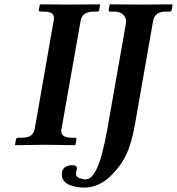

<svg xmlns="http://www.w3.org/2000/svg" viewBox="-20 -666 813 882"><path d="M558.1 -556.2Q558.1 -558.1 558.6 -561.5Q559.1 -564.9 559.1 -566.9Q559.1 -586.9 544.7 -599.9Q530.3 -612.8 503.9 -612.8H485.8Q479 -612.8 479 -621.1L483.9 -645L485.8 -646Q594.7 -645 633.8 -645L771 -646L772.9 -645L769 -621.1Q767.6 -612.8 758.8 -612.8H745.1Q715.3 -612.8 701.2 -601.8Q687 -590.8 683.1 -568.8L599.1 -89.8Q584 -4.4 556.9 50.3Q529.8 105 477.1 152.8Q425.8 195.8 366.2 195.8Q350.1 195.8 334 193.1Q317.9 190.4 301.3 184.3Q284.7 178.2 274.4 166Q264.2 153.8 264.2 137.2V126Q267.6 108.4 281.2 100.6Q294.9 92.8 312 92.8Q323.7 92.8 328.6 96.9Q333.5 101.1 333.3 106Q333 110.8 331.1 120.1Q329.1 129.4 329.1 134.8Q329.1 146.5 345.5 152.3Q361.8 158.2 373 158.2Q401.4 158.2 425.3 107.4Q449.2 56.6 472.2 -67.9ZM263.2 -77.1Q261.2 -69.3 261.2 -64.9Q261.2 -33.2 310.1 -33.2H324.2Q332.5 -33.2 331.1 -23.9L326.2 -1L324.2 1Q223.1 -1 187 -1L50.8 1L48.8 -1L53.2 -23.9Q54.7 -33.2 63 -33.2H77.1Q107.4 -33.2 121.6 -43.2Q135.7 -53.2 140.1 -77.1L226.1 -568.8Q228 -576.7 228 -582Q228 -598.6 216.6 -605.7Q205.1 -612.8 179.2 -612.8H165Q162.1 -612.8 159.9 -615.2Q157.7 -617.7 158.2 -621.1L163.1 -645L165 -646Q261.7 -645 300.8 -645L438 -646L439.9 -645L436 -621.1Q434.6 -612.8 425.8 -612.8H412.1Q356.4 -612.8 350.1 -568.8Z"/></svg>

Font: Linux Libertine G
Style: Semibold Italic
Weight: 600
Italic angle: -11.5°
Designer: Philipp H. Poll
Foundry: Philipp H. Poll
Version: Version 5.1.1